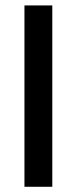

<svg xmlns="http://www.w3.org/2000/svg" viewBox="-20 -698 287 717"><path d="M175.3 -677.7V-0.5H71.3V-677.7Z"/></svg>

Font: Vazirmatn FD Medium
Style: Regular
Weight: 500
Designer: Saber Rastikerdar
Foundry: Saber Rastikerdar
Version: Version 33.003